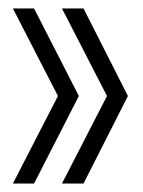

<svg xmlns="http://www.w3.org/2000/svg" viewBox="-20 -474 337 454"><path d="M126.5 -40H177.5L282.5 -247L177.5 -454H126.5L233 -247ZM10.5 -40H60.5L166.5 -247L60.5 -454H10.5L117 -247Z"/></svg>

Font: Anybody UltraCondensed Light
Style: Regular
Weight: 300
Width: 1
Version: Version 1.113;gftools[0.9.25]